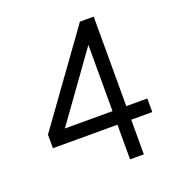

<svg xmlns="http://www.w3.org/2000/svg" viewBox="-127 -819 861 917"><g transform="rotate(-20 303.5 -361.0)"><path d="M449 -256H556V-187H449V-11H379V-187H51V-256L379 -711H449ZM379 -256V-593L137 -256Z"/></g></svg>

Font: SUIT
Style: Regular
Weight: 400
Designer: Sunn Youn; Korean Glyphs from Source Han Sans (Sandoll Communications; Soo-young Jang, Joo-yeon Kang)
Foundry: Sunn
Version: Version 1.140